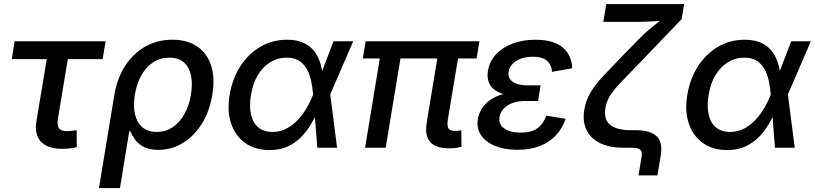

<svg xmlns="http://www.w3.org/2000/svg" viewBox="-20 -748 4125 972"><path d="M294.9 5.4Q221.2 5.4 187.3 -30.8Q153.3 -66.9 164.6 -135.3L216.8 -448.7H39.6L54.2 -539.1H514.6L499.5 -448.7H323.2L272.9 -145Q268.1 -113.8 278.6 -98.9Q289.1 -84 320.8 -84Q330.6 -84 344 -85.7Q357.4 -87.4 368.2 -88.9L368.7 -2.9Q351.6 1 332.5 3.2Q313.5 5.4 294.9 5.4Z M481 204.1 558.6 -266.1Q572.8 -351.6 613.5 -414.6Q654.3 -477.5 715.6 -512.2Q776.9 -546.9 852.5 -546.9Q927.2 -546.9 977.3 -513.4Q1027.3 -480 1048.1 -418.2Q1068.8 -356.4 1055.2 -271Q1041.5 -185.1 1002 -121.8Q962.4 -58.6 905.5 -23.9Q848.6 10.7 781.7 10.7Q735.8 10.7 707.5 -4.4Q679.2 -19.5 663.6 -41.3Q647.9 -63 639.6 -83.5H634.3L587.4 204.1ZM772.9 -80.1Q819.3 -80.1 855 -104.5Q890.6 -128.9 914.3 -171.9Q938 -214.8 946.8 -270Q955.6 -324.7 946.8 -366.5Q938 -408.2 910.9 -432.1Q883.8 -456.1 837.4 -456.1Q792 -456.1 756.1 -432.9Q720.2 -409.7 696.3 -367.9Q672.4 -326.2 663.1 -270.5Q653.3 -213.9 663.1 -170.9Q672.9 -127.9 700.7 -104Q728.5 -80.1 772.9 -80.1Z M1344.2 11.7Q1271.5 11.7 1221.4 -23.9Q1171.4 -59.6 1150.1 -122.8Q1128.9 -186 1142.6 -268.1Q1156.7 -351.1 1197.5 -413.8Q1238.3 -476.6 1299.1 -511.7Q1359.9 -546.9 1433.1 -546.9Q1485.8 -546.9 1520.5 -529.3Q1555.2 -511.7 1575.2 -482.7Q1595.2 -453.6 1604.2 -419.4Q1613.3 -385.3 1615.2 -352.5H1650.4L1651.4 -272.5L1686.5 0H1586.4L1564.9 -271Q1562.5 -302.2 1555.9 -335Q1549.3 -367.7 1535.2 -395Q1521 -422.4 1495.8 -439.2Q1470.7 -456.1 1431.2 -456.1Q1385.7 -456.1 1348.4 -433.1Q1311 -410.2 1285.4 -367.9Q1259.8 -325.7 1250.5 -267.1Q1241.2 -210 1250.7 -168Q1260.3 -126 1287.6 -103Q1314.9 -80.1 1359.4 -80.1Q1398.4 -80.1 1430.9 -97.4Q1463.4 -114.7 1489.3 -142.8Q1515.1 -170.9 1533.9 -203.9Q1552.7 -236.8 1564.9 -268.1L1668.5 -539.1H1768.1L1650.9 -268.1L1623 -189.5H1590.8Q1576.2 -156.7 1555.9 -121.6Q1535.6 -86.4 1506.6 -56.2Q1477.5 -25.9 1437.7 -7.1Q1397.9 11.7 1344.2 11.7Z M2254.4 2.9Q2184.6 2.9 2157 -30.3Q2129.4 -63.5 2140.1 -127L2203.6 -511.2H2308.6L2247.6 -145.5Q2242.2 -113.3 2249.5 -99.4Q2256.8 -85.4 2283.7 -85.4Q2295.4 -85.4 2302.5 -86.2Q2309.6 -86.9 2315.4 -88.4L2316.4 -4.4Q2306.2 -2 2289.6 0.5Q2272.9 2.9 2254.4 2.9ZM1828.1 0 1912.6 -511.2H2017.1L1932.6 0ZM1816.9 -452.1 1831.1 -539.1H2407.2L2392.6 -452.1Z M2599.6 10.3Q2534.7 10.3 2486.8 -9Q2439 -28.3 2415.3 -63.5Q2391.6 -98.6 2399.4 -147Q2404.3 -173.8 2419.4 -198.5Q2434.6 -223.1 2462.2 -242.4Q2489.7 -261.7 2531.7 -272.9Q2573.7 -284.2 2631.8 -284.2H2711.4L2704.1 -236.8H2637.7Q2602.1 -236.8 2574.5 -226.6Q2546.9 -216.3 2530 -198Q2513.2 -179.7 2508.8 -155.8Q2502.9 -120.1 2531.7 -98.4Q2560.5 -76.7 2616.7 -76.7Q2653.3 -76.7 2678.2 -86.7Q2703.1 -96.7 2719.2 -115.7Q2735.4 -134.8 2745.6 -162.6L2843.8 -146.5Q2826.7 -97.2 2793.5 -62Q2760.3 -26.9 2711.7 -8.3Q2663.1 10.3 2599.6 10.3ZM2629.4 -259.3Q2573.2 -259.3 2536.4 -269.3Q2499.5 -279.3 2479 -297.1Q2458.5 -314.9 2452.1 -338.6Q2445.8 -362.3 2450.2 -389.2Q2458.5 -439 2492.2 -474.1Q2525.9 -509.3 2577.4 -528.1Q2628.9 -546.9 2691.4 -546.9Q2752.4 -546.9 2792.7 -529.5Q2833 -512.2 2854 -479.7Q2875 -447.3 2877 -402.3L2774.4 -384.3Q2772.5 -419.9 2749 -440.4Q2725.6 -460.9 2677.2 -460.9Q2627.4 -460.9 2593.5 -439.5Q2559.6 -418 2554.7 -383.8Q2550.3 -353 2575 -334.5Q2599.6 -315.9 2651.9 -315.9H2716.8L2707.5 -259.3Z M3212.4 140.1 3227.5 49.3Q3231 30.3 3227.3 19.5Q3223.6 8.8 3211.4 4.4Q3199.2 0 3177.2 0H3138.7Q3065.9 0 3017.8 -23.4Q2969.7 -46.9 2949 -90.3Q2928.2 -133.8 2938 -193.4Q2946.3 -241.7 2970.7 -281.7Q2995.1 -321.8 3036.6 -366Q3078.1 -410.2 3136.7 -470.7L3215.3 -550.8Q3235.8 -571.8 3256.3 -589.8Q3276.9 -607.9 3296.6 -623.5Q3316.4 -639.2 3334.5 -652.8Q3352.5 -666.5 3367.2 -677.2L3358.4 -645Q3340.3 -643.6 3318.4 -642.1Q3296.4 -640.6 3273.2 -639.4Q3250 -638.2 3227.5 -637.7Q3205.1 -637.2 3185.1 -637.2H3034.2L3049.3 -727.5H3443.4L3430.7 -650.9L3218.8 -430.2Q3162.1 -371.1 3125.5 -333.3Q3088.9 -295.4 3069.8 -265.9Q3050.8 -236.3 3044.9 -201.2Q3038.1 -160.6 3052.2 -136Q3066.4 -111.3 3097.4 -100.1Q3128.4 -88.9 3172.4 -88.9H3198.2Q3272.5 -88.9 3304.4 -58.1Q3336.4 -27.3 3324.7 41.5L3308.1 140.1Z M3661.1 11.7Q3588.4 11.7 3538.3 -23.9Q3488.3 -59.6 3467 -122.8Q3445.8 -186 3459.5 -268.1Q3473.6 -351.1 3514.4 -413.8Q3555.2 -476.6 3616 -511.7Q3676.8 -546.9 3750 -546.9Q3802.7 -546.9 3837.4 -529.3Q3872.1 -511.7 3892.1 -482.7Q3912.1 -453.6 3921.1 -419.4Q3930.2 -385.3 3932.1 -352.5H3967.3L3968.3 -272.5L4003.4 0H3903.3L3881.8 -271Q3879.4 -302.2 3872.8 -335Q3866.2 -367.7 3852.1 -395Q3837.9 -422.4 3812.7 -439.2Q3787.6 -456.1 3748 -456.1Q3702.6 -456.1 3665.3 -433.1Q3627.9 -410.2 3602.3 -367.9Q3576.7 -325.7 3567.4 -267.1Q3558.1 -210 3567.6 -168Q3577.1 -126 3604.5 -103Q3631.8 -80.1 3676.3 -80.1Q3715.3 -80.1 3747.8 -97.4Q3780.3 -114.7 3806.2 -142.8Q3832 -170.9 3850.8 -203.9Q3869.6 -236.8 3881.8 -268.1L3985.4 -539.1H4085L3967.8 -268.1L3939.9 -189.5H3907.7Q3893.1 -156.7 3872.8 -121.6Q3852.5 -86.4 3823.5 -56.2Q3794.4 -25.9 3754.6 -7.1Q3714.8 11.7 3661.1 11.7Z"/></svg>

Font: Inter 18pt Medium
Style: Italic
Weight: 500
Italic angle: -9.3988°
Designer: Rasmus Andersson
Foundry: rsms
Version: Version 4.001;git-66647c0bb